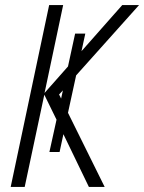

<svg xmlns="http://www.w3.org/2000/svg" viewBox="-20 -734 566 754"><path d="M212 -363 220 -347 227 -379ZM154 -362 77 0H22L173 -714H228L155 -369L247 -473L275 -602H315L300 -533L460 -714H526L279 -438L247 -291L391 0H329L229 -207L214 -137H174L202 -264Z"/></svg>

Font: Noto Sans Display SemiCondensed Light
Style: Italic
Weight: 300
Width: 4
Italic angle: -12°
Designer: Monotype Design Team
Foundry: Monotype Imaging Inc.
Version: Version 1.900